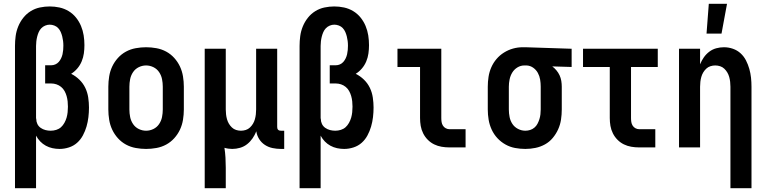

<svg xmlns="http://www.w3.org/2000/svg" viewBox="-20 -777 4040 1012"><path d="M59 215V-535Q59 -561 62.5 -587Q66 -613 76 -637.5Q86 -662 102.5 -683Q119 -704 141.5 -718Q164 -732 190 -737.5Q216 -743 242 -743Q268 -743 293.5 -737.5Q319 -732 341.5 -718.5Q364 -705 380.5 -684.5Q397 -664 407 -640Q417 -616 421 -590.5Q425 -565 425 -539Q425 -517 422 -495.5Q419 -474 410.5 -453.5Q402 -433 387.5 -416Q373 -399 355 -388Q379 -376 398.5 -357Q418 -338 429.5 -314Q441 -290 445 -263Q449 -236 449 -210Q449 -185 446 -159.5Q443 -134 436 -110Q429 -86 417 -63.5Q405 -41 386.5 -24.5Q368 -8 343.5 0Q319 8 294 8Q275 8 256.5 4Q238 0 221.5 -9Q205 -18 192 -31.5Q179 -45 170 -62V215ZM247 -88Q262 -88 276.5 -92.5Q291 -97 301.5 -106.5Q312 -116 319.5 -129.5Q327 -143 331 -157Q335 -171 336.5 -185.5Q338 -200 338 -215Q338 -229 336.5 -243Q335 -257 331 -271Q327 -285 320 -297.5Q313 -310 302 -319Q291 -328 277.5 -332.5Q264 -337 250 -337H218V-433H250Q261 -433 271.5 -437.5Q282 -442 289.5 -450.5Q297 -459 302 -469.5Q307 -480 309.5 -491Q312 -502 313 -513.5Q314 -525 314 -536Q314 -549 312.5 -561Q311 -573 308 -585Q305 -597 300 -608.5Q295 -620 286.5 -629Q278 -638 266 -642.5Q254 -647 242 -647Q230 -647 218 -642Q206 -637 197.5 -628Q189 -619 184 -607.5Q179 -596 176 -584Q173 -572 171.5 -559.5Q170 -547 170 -535V-154L171 -150Q171 -136 177 -123.5Q183 -111 194.5 -103Q206 -95 219.5 -91.5Q233 -88 247 -88Z M750 8Q723 8 695.5 3Q668 -2 644 -15Q620 -28 601.5 -48.5Q583 -69 571.5 -93.5Q560 -118 555.5 -145.5Q551 -173 551 -200V-320Q551 -347 555.5 -374.5Q560 -402 571.5 -426.5Q583 -451 601.5 -471.5Q620 -492 644 -505Q668 -518 695.5 -523Q723 -528 750 -528Q777 -528 804.5 -523Q832 -518 856 -505Q880 -492 898.5 -471.5Q917 -451 928.5 -426.5Q940 -402 944.5 -374.5Q949 -347 949 -320V-200Q949 -173 944.5 -145.5Q940 -118 928.5 -93.5Q917 -69 898.5 -48.5Q880 -28 856 -15Q832 -2 804.5 3Q777 8 750 8ZM750 -88Q770 -88 788.5 -97Q807 -106 818.5 -123Q830 -140 834 -160Q838 -180 838 -200V-320Q838 -340 834 -360Q830 -380 818.5 -397Q807 -414 788.5 -423Q770 -432 750 -432Q730 -432 711.5 -423Q693 -414 681.5 -397Q670 -380 666 -360Q662 -340 662 -320V-200Q662 -180 666 -160Q670 -140 681.5 -123Q693 -106 711.5 -97Q730 -88 750 -88Z M1059 215V-520H1170V-200Q1170 -187 1171.5 -174Q1173 -161 1176.5 -148.5Q1180 -136 1186.5 -125Q1193 -114 1202.5 -105Q1212 -96 1224.5 -92Q1237 -88 1250 -88Q1263 -88 1275.5 -92Q1288 -96 1297.5 -105Q1307 -114 1313.5 -125Q1320 -136 1323.5 -148.5Q1327 -161 1328.5 -174Q1330 -187 1330 -200V-520H1441V-108Q1441 -104 1442 -100Q1443 -96 1446 -93Q1449 -90 1453 -89Q1457 -88 1461 -88H1478V8H1461Q1439 8 1417 3.5Q1395 -1 1376.5 -13Q1358 -25 1346 -44Q1334 -63 1331 -85Q1323 -65 1311 -47.5Q1299 -30 1282.5 -17Q1266 -4 1245.5 2Q1225 8 1204 8Q1194 8 1183.5 6.5Q1173 5 1163 2Q1167 28 1168.5 54.5Q1170 81 1170 107V215Z M1559 215V-535Q1559 -561 1562.5 -587Q1566 -613 1576 -637.5Q1586 -662 1602.5 -683Q1619 -704 1641.5 -718Q1664 -732 1690 -737.5Q1716 -743 1742 -743Q1768 -743 1793.5 -737.5Q1819 -732 1841.5 -718.5Q1864 -705 1880.5 -684.5Q1897 -664 1907 -640Q1917 -616 1921 -590.5Q1925 -565 1925 -539Q1925 -517 1922 -495.5Q1919 -474 1910.5 -453.5Q1902 -433 1887.5 -416Q1873 -399 1855 -388Q1879 -376 1898.5 -357Q1918 -338 1929.5 -314Q1941 -290 1945 -263Q1949 -236 1949 -210Q1949 -185 1946 -159.5Q1943 -134 1936 -110Q1929 -86 1917 -63.5Q1905 -41 1886.5 -24.5Q1868 -8 1843.5 0Q1819 8 1794 8Q1775 8 1756.5 4Q1738 0 1721.5 -9Q1705 -18 1692 -31.5Q1679 -45 1670 -62V215ZM1747 -88Q1762 -88 1776.5 -92.5Q1791 -97 1801.5 -106.5Q1812 -116 1819.5 -129.5Q1827 -143 1831 -157Q1835 -171 1836.5 -185.5Q1838 -200 1838 -215Q1838 -229 1836.5 -243Q1835 -257 1831 -271Q1827 -285 1820 -297.5Q1813 -310 1802 -319Q1791 -328 1777.5 -332.5Q1764 -337 1750 -337H1718V-433H1750Q1761 -433 1771.5 -437.5Q1782 -442 1789.5 -450.5Q1797 -459 1802 -469.5Q1807 -480 1809.5 -491Q1812 -502 1813 -513.5Q1814 -525 1814 -536Q1814 -549 1812.5 -561Q1811 -573 1808 -585Q1805 -597 1800 -608.5Q1795 -620 1786.5 -629Q1778 -638 1766 -642.5Q1754 -647 1742 -647Q1730 -647 1718 -642Q1706 -637 1697.5 -628Q1689 -619 1684 -607.5Q1679 -596 1676 -584Q1673 -572 1671.5 -559.5Q1670 -547 1670 -535V-154L1671 -150Q1671 -136 1677 -123.5Q1683 -111 1694.5 -103Q1706 -95 1719.5 -91.5Q1733 -88 1747 -88Z M2349 0Q2328 0 2307.5 -3.5Q2287 -7 2268.5 -16Q2250 -25 2235 -40Q2220 -55 2210.5 -74Q2201 -93 2197.5 -113.5Q2194 -134 2194 -155V-424H2075V-520H2306V-155Q2306 -144 2307.5 -134Q2309 -124 2314.5 -115Q2320 -106 2329.5 -101Q2339 -96 2349 -96H2434V0Z M2749 8Q2722 8 2695 3Q2668 -2 2644 -15.5Q2620 -29 2601.5 -49Q2583 -69 2571.5 -94Q2560 -119 2555.5 -146Q2551 -173 2551 -200V-320Q2551 -346 2555 -372Q2559 -398 2569.5 -422Q2580 -446 2597 -466Q2614 -486 2636.5 -500Q2659 -514 2684 -521Q2709 -528 2735 -528H2750L2993 -520V-424L2891 -427Q2903 -418 2913 -406Q2923 -394 2929.5 -380Q2936 -366 2938.5 -350.5Q2941 -335 2941 -320V-200Q2941 -173 2937 -146.5Q2933 -120 2922 -95.5Q2911 -71 2893.5 -50Q2876 -29 2852.5 -16Q2829 -3 2802.5 2.5Q2776 8 2749 8ZM2749 -88Q2762 -88 2774.5 -92Q2787 -96 2797 -104.5Q2807 -113 2813 -124.5Q2819 -136 2823 -148.5Q2827 -161 2828.5 -174Q2830 -187 2830 -200V-320Q2830 -339 2827 -357.5Q2824 -376 2815 -392.5Q2806 -409 2790.5 -420Q2775 -431 2756 -432H2744Q2724 -432 2707 -421.5Q2690 -411 2680 -394.5Q2670 -378 2666 -358.5Q2662 -339 2662 -320V-200Q2662 -180 2666 -160Q2670 -140 2681 -123.5Q2692 -107 2710.5 -97.5Q2729 -88 2749 -88Z M3349 0Q3328 0 3307.5 -3.5Q3287 -7 3268.5 -16Q3250 -25 3235 -40Q3220 -55 3210.5 -74Q3201 -93 3197.5 -113.5Q3194 -134 3194 -155V-424H3053V-520H3447V-424H3306V-155Q3306 -144 3307.5 -134Q3309 -124 3314.5 -115Q3320 -106 3329.5 -101Q3339 -96 3349 -96H3434V0Z M3704 -600 3716 -757H3812L3783 -600ZM3830 215V-320Q3830 -333 3828.5 -346Q3827 -359 3823.5 -371.5Q3820 -384 3813.5 -395Q3807 -406 3797.5 -415Q3788 -424 3775.5 -428Q3763 -432 3750 -432Q3737 -432 3724.5 -428Q3712 -424 3702.5 -415Q3693 -406 3686.5 -395Q3680 -384 3676.5 -371.5Q3673 -359 3671.5 -346Q3670 -333 3670 -320V0H3559V-520H3670V-438Q3678 -458 3690 -475Q3702 -492 3718.5 -504.5Q3735 -517 3755 -522.5Q3775 -528 3796 -528Q3820 -528 3843 -520Q3866 -512 3883.5 -496Q3901 -480 3912 -458.5Q3923 -437 3929.5 -414Q3936 -391 3938.5 -367.5Q3941 -344 3941 -320V215Z"/></svg>

Font: Iosevka SS18
Style: Bold
Weight: 700
Monospace: yes
Designer: Belleve Invis
Foundry: Belleve Invis
Version: Version 25.1.1; ttfautohint (v1.8.4)